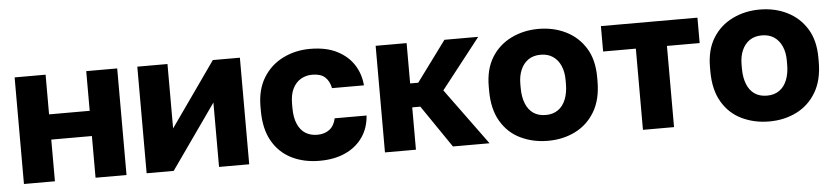

<svg xmlns="http://www.w3.org/2000/svg" viewBox="-38 -740 4131 951"><g transform="rotate(-5 2027.5 -265.0)"><path d="M50 0V-530H204V-332.7H406V-530H560V0H406V-207.3H204V0Z M660 0V-530H810V-209.8L1035.5 -530H1170V0H1020V-320.2L794.5 0Z M1519.5 13.2Q1441.7 13.2 1380.9 -16.9Q1320.2 -47 1285.3 -107.8Q1250.5 -168.7 1250.5 -260V-280Q1250.5 -364 1286.7 -423Q1323 -482 1384.7 -512.6Q1446.3 -543.2 1519.5 -543.2Q1599.7 -543.2 1653.7 -515.4Q1707.7 -487.7 1736.8 -442.1Q1765.8 -396.5 1770.2 -340H1611.5Q1604.2 -375.8 1582.7 -395.3Q1561.3 -414.8 1519.5 -414.8Q1488.2 -414.8 1462.8 -400.1Q1437.3 -385.3 1422.4 -355.5Q1407.5 -325.7 1407.5 -280V-260Q1407.5 -210.8 1421.8 -178.8Q1436 -146.7 1460.9 -131.4Q1485.8 -116.2 1519.5 -116.2Q1555.2 -116.2 1579.6 -134.7Q1604 -153.2 1611.5 -190H1770.2Q1765.8 -127.7 1733.8 -82Q1701.7 -36.3 1647.3 -11.6Q1593 13.2 1519.5 13.2Z M1845 0V-530H1999V-329.5H2039.3L2187 -530H2355L2159.8 -280.8L2365 0H2183L2039.3 -210.5H1999V0Z M2655 13.2Q2581.3 13.2 2519.6 -16.2Q2457.8 -45.5 2421.7 -106.6Q2385.5 -167.7 2385.5 -260V-280Q2385.5 -366.3 2421.7 -424.6Q2457.8 -482.8 2519.6 -513Q2581.3 -543.2 2655 -543.2Q2730 -543.2 2791.1 -513Q2852.2 -482.8 2888.3 -424.6Q2924.5 -366.3 2924.5 -280V-260Q2924.5 -169 2888.3 -108.4Q2852.2 -47.8 2791.1 -17.3Q2730 13.2 2655 13.2ZM2655 -115.2Q2690.8 -115.2 2715.9 -132.6Q2741 -150 2754.2 -182.9Q2767.5 -215.8 2767.5 -260V-280Q2767.5 -319.8 2754.2 -350.2Q2741 -380.5 2715.9 -397.7Q2690.8 -414.8 2655 -414.8Q2618.7 -414.8 2593.8 -397.7Q2569 -380.5 2555.8 -350.2Q2542.5 -319.8 2542.5 -280V-260Q2542.5 -214.2 2555.8 -181.6Q2569 -149 2593.8 -132.1Q2618.7 -115.2 2655 -115.2Z M3127.7 0V-403.7H2965V-530H3445V-403.7H3282.3V0Z M3755 13.2Q3681.3 13.2 3619.6 -16.2Q3557.8 -45.5 3521.7 -106.6Q3485.5 -167.7 3485.5 -260V-280Q3485.5 -366.3 3521.7 -424.6Q3557.8 -482.8 3619.6 -513Q3681.3 -543.2 3755 -543.2Q3830 -543.2 3891.1 -513Q3952.2 -482.8 3988.3 -424.6Q4024.5 -366.3 4024.5 -280V-260Q4024.5 -169 3988.3 -108.4Q3952.2 -47.8 3891.1 -17.3Q3830 13.2 3755 13.2ZM3755 -115.2Q3790.8 -115.2 3815.9 -132.6Q3841 -150 3854.2 -182.9Q3867.5 -215.8 3867.5 -260V-280Q3867.5 -319.8 3854.2 -350.2Q3841 -380.5 3815.9 -397.7Q3790.8 -414.8 3755 -414.8Q3718.7 -414.8 3693.8 -397.7Q3669 -380.5 3655.8 -350.2Q3642.5 -319.8 3642.5 -280V-260Q3642.5 -214.2 3655.8 -181.6Q3669 -149 3693.8 -132.1Q3718.7 -115.2 3755 -115.2Z"/></g></svg>

Font: Golos Text
Style: Regular
Weight: 400
Designer: A.Korolkova, Vitaly Kuzmin
Foundry: ParaType Ltd
Version: Version 2.004